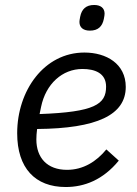

<svg xmlns="http://www.w3.org/2000/svg" viewBox="-20 -739 551 771"><path d="M341 -616C374 -616 391 -633 397 -663C399 -674 400 -679 400 -684C400 -707 384 -719 358 -719C325 -719 308 -702 302 -672C300 -661 299 -656 299 -651C299 -628 315 -616 341 -616ZM244 12C318 12 393 -16 457 -94L407 -139C367 -90 314 -57 249 -57C169 -57 126 -106 126 -179C126 -190 127 -207 129 -221C369 -223 485 -277 485 -390C485 -483 407 -528 319 -528C157 -528 49 -375 49 -204C49 -64 121 12 244 12ZM311 -462C360 -462 406 -446 406 -391C406 -320 360 -289 139 -281L145 -310C164 -402 230 -462 311 -462Z"/></svg>

Font: LVC Sans
Style: Italic
Weight: 400
Italic angle: -11.31°
Designer: Mike Abbink, Paul van der Laan, Pieter van Rosmalen
Foundry: Bold Monday
Version: Version 3.0